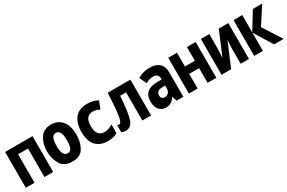

<svg xmlns="http://www.w3.org/2000/svg" viewBox="98 -1549 3804 2548"><g transform="rotate(-30 2000.0 -275.0)"><path d="M40 0V-549H460V0H326V-436H174V0Z M753 9Q878 9 926.5 -75.5Q975 -160 975 -273Q975 -412 914 -486Q853 -560 750 -560Q633 -560 579 -477Q525 -394 525 -278Q525 -163 577 -77Q629 9 753 9ZM752 -118Q671 -118 671 -275Q671 -352 689 -392Q707 -432 751 -432Q829 -432 829 -275Q829 -194 812 -156Q795 -118 752 -118Z M1296 10Q1329 10 1369 2.5Q1409 -5 1445 -26V-161Q1410 -137 1377 -127Q1344 -117 1317 -117Q1262 -117 1229 -154.5Q1196 -192 1196 -276Q1196 -432 1315 -432Q1368 -432 1417 -403L1462 -520Q1390 -559 1299 -559Q1174 -559 1112 -481.5Q1050 -404 1050 -271Q1050 -128 1116.5 -59Q1183 10 1296 10Z M1570 9Q1656 9 1688 -91Q1720 -191 1735 -432H1826V0H1960V-549H1612Q1602 -320 1585.5 -214Q1569 -108 1535 -108Q1515 -108 1506 -116V-3Q1539 9 1570 9Z M2192 10Q2274 10 2325 -73H2328L2352 0H2455V-369Q2455 -559 2253 -559Q2161 -559 2073 -510L2123 -400Q2182 -433 2236 -433Q2320 -433 2320 -360V-345L2232 -342Q2143 -339 2094 -295Q2045 -251 2045 -161Q2045 -82 2084 -36Q2123 10 2192 10ZM2242 -118Q2217 -118 2200.5 -131.5Q2184 -145 2184 -174Q2184 -246 2272 -249L2320 -251V-210Q2320 -164 2297 -141Q2274 -118 2242 -118Z M2540 0V-549H2674V-338H2826V-549H2960V0H2826V-225H2674V0Z M3040 0H3187L3340 -364Q3337 -325 3335 -288.5Q3333 -252 3333 -216V0H3460V-549H3314L3161 -183Q3165 -230 3167 -264Q3169 -298 3169 -336V-549H3040Z M3540 0V-549H3674V-284L3837 -549H3980L3809 -286L3992 0H3845L3674 -280V0Z"/></g></svg>

Font: Noto Sans Mono Condensed Extra
Style: Regular
Weight: 800
Width: 3
Designer: Monotype Design Team
Foundry: Monotype Imaging Inc.
Version: Version 1.900